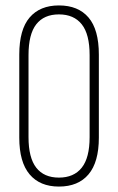

<svg xmlns="http://www.w3.org/2000/svg" viewBox="-20 -681 435 707"><path d="M197 6Q127 6 89 -39Q51 -84 51 -174V-480Q51 -572 89 -616.5Q127 -661 197 -661Q268 -661 306 -616.5Q344 -572 344 -480V-174Q344 -84 306 -39Q268 6 197 6ZM197 -27Q252 -27 281 -63.5Q310 -100 310 -176V-478Q310 -555 281 -591.5Q252 -628 197 -628Q142 -628 113.5 -591.5Q85 -555 85 -478V-176Q85 -100 113.5 -63.5Q142 -27 197 -27Z"/></svg>

Font: Sofia Sans Extra Condensed ExtraLight
Style: Regular
Weight: 250
Designer: Botio Nikoltchev, Ani Petrova
Foundry: lettersoup
Version: Version 4.101